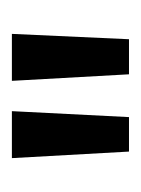

<svg xmlns="http://www.w3.org/2000/svg" viewBox="23 -818 237 323"><g transform="rotate(-90 141.5 -656.5)"><path d="M178 -558 167 -755H246L237 -558ZM48 -558 37 -755H116L106 -558Z"/></g></svg>

Font: DM Sans 28pt
Style: Regular
Weight: 400
Version: Version 4.004;gftools[0.9.30]